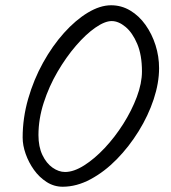

<svg xmlns="http://www.w3.org/2000/svg" viewBox="-20 -728 650 729"><path d="M66 -206Q66 -280 87 -353Q108 -426 143.5 -490Q179 -554 223 -603Q267 -652 313.5 -680Q360 -708 402 -708Q441 -708 474.5 -688Q508 -668 532.5 -633.5Q557 -599 570.5 -556.5Q584 -514 584 -469Q584 -413 563.5 -351Q543 -289 506.5 -230Q470 -171 423.5 -123.5Q377 -76 324 -47.5Q271 -19 218 -19Q185 -19 157 -37Q129 -55 109 -83Q89 -111 77.5 -143.5Q66 -176 66 -206ZM404 -648Q378 -648 342 -623Q306 -598 268.5 -554.5Q231 -511 198.5 -455.5Q166 -400 146 -338Q126 -276 126 -215Q126 -171 141 -139.5Q156 -108 179.5 -91.5Q203 -75 227 -75Q260 -75 299.5 -100Q339 -125 377.5 -166Q416 -207 448 -257.5Q480 -308 499.5 -360Q519 -412 519 -457Q519 -519 501 -561.5Q483 -604 456.5 -626Q430 -648 404 -648Z"/></svg>

Font: Kalam Variable Light
Style: Regular
Weight: 300
Designer: Lipi Raval, Jonny Pinhorn
Foundry: Indian Type Foundry
Version: Version 3.000